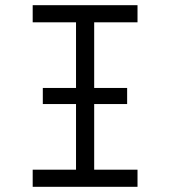

<svg xmlns="http://www.w3.org/2000/svg" viewBox="-20 -720 656 740"><path d="M145 -319V-381H470V-319ZM273 0V-700H343V0ZM106 0V-66H510V0ZM106 -634V-700H510V-634Z"/></svg>

Font: Overpass Mono Light
Style: Regular
Weight: 300
Monospace: yes
Designer: Delve Withrington, Dave Bailey
Foundry: Delve Fonts LLC
Version: Version 4.000